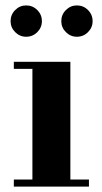

<svg xmlns="http://www.w3.org/2000/svg" viewBox="-20 -688 376 708"><path d="M239.5 -460V-26H308V0H31V-26H99.5V-434H31V-460ZM263.5 -552.5Q240 -552.5 223 -569.5Q206 -586.5 206 -610Q206 -634 223 -651Q240 -668 263.5 -668Q287.5 -668 304.5 -651Q321.5 -634 321.5 -610Q321.5 -586.5 304.5 -569.5Q287.5 -552.5 263.5 -552.5ZM76.5 -552.5Q53 -552.5 36 -569.5Q19 -586.5 19 -610Q19 -634 36 -651Q53 -668 76.5 -668Q100.5 -668 117.5 -651Q134.5 -634 134.5 -610Q134.5 -586.5 117.5 -569.5Q100.5 -552.5 76.5 -552.5Z"/></svg>

Font: Bodoni Moda 9pt
Style: Bold
Weight: 700
Designer: Owen Earl
Foundry: indestructible type
Version: Version 2.005